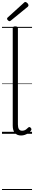

<svg xmlns="http://www.w3.org/2000/svg" viewBox="-20 -1345 342 1930"><path d="M192 17Q152 17 130 -8Q108 -33 108 -82V-1061Q108 -1071 114 -1075.5Q120 -1080 133 -1080Q147 -1080 153.5 -1075.5Q160 -1071 160 -1061V-94Q160 -63 170 -47Q180 -31 202 -31Q213 -31 223 -34Q233 -37 243 -44.5Q253 -52 263 -62Q269 -68 275.5 -68Q282 -68 289 -60Q294 -55 295.5 -48.5Q297 -42 293 -35Q282 -19 265.5 -7.5Q249 4 230 10.5Q211 17 192 17ZM76 -1132Q69 -1132 60 -1140.5Q51 -1149 51 -1156Q51 -1159 52 -1162Q53 -1165 57 -1169L219 -1316Q223 -1320 226 -1322.5Q229 -1325 234 -1325Q240 -1325 248 -1319.5Q256 -1314 261 -1306.5Q266 -1299 266 -1292Q266 -1288 265 -1285Q264 -1282 259 -1277L90 -1139Q85 -1136 82.5 -1134Q80 -1132 76 -1132ZM0 555H302V565H0ZM0 -20H302V0H0ZM0 -505H302V-500H0ZM0 -1075H302V-1065H0Z"/></svg>

Font: Playwrite AR Guides
Style: Regular
Weight: 400
Designer: Veronika Burian, José Scaglione
Foundry: TypeTogether
Version: Version 1.003